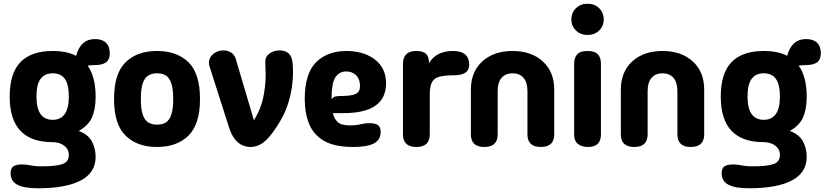

<svg xmlns="http://www.w3.org/2000/svg" viewBox="-20 -782 4432 1032"><path d="M494 61Q494 146 414 188Q334 230 185 230Q108 230 72.5 210.5Q37 191 37 150Q37 121 53 111.5Q69 102 96 102Q116 102 130 104.5Q144 107 160.5 109.5Q177 112 202 112Q281 112 315.5 100Q350 88 350 51Q350 20 325 1Q300 -18 262 -18Q32 -18 32 -263Q32 -388 90 -448Q148 -508 263 -508Q339 -508 389 -482Q413 -572 491 -572Q529 -572 549.5 -552.5Q570 -533 570 -496Q570 -462 550 -447Q530 -432 486 -432Q467 -432 451 -429Q494 -369 494 -262Q494 -195 474.5 -151Q455 -107 403 -78Q453 -60 473.5 -22.5Q494 15 494 61ZM176 -263Q176 -138 263 -138Q350 -138 350 -263Q350 -328 328.5 -358Q307 -388 263 -388Q220 -388 198 -358Q176 -328 176 -263Z M824 8Q717 8 655 -53Q593 -114 593 -250Q593 -387 655 -447.5Q717 -508 824 -508Q931 -508 993 -447.5Q1055 -387 1055 -250Q1055 -114 993 -53Q931 8 824 8ZM824 -112Q852 -112 871 -123.5Q890 -135 900.5 -165Q911 -195 911 -250Q911 -305 900.5 -335Q890 -365 871 -376.5Q852 -388 824 -388Q797 -388 777.5 -376.5Q758 -365 747.5 -335Q737 -305 737 -250Q737 -195 747.5 -165Q758 -135 777.5 -123.5Q797 -112 824 -112Z M1326 8Q1306 8 1284.5 -0.5Q1263 -9 1244 -31.5Q1225 -54 1211 -97L1106 -426Q1099 -449 1108 -468.5Q1117 -488 1137 -499.5Q1157 -511 1181 -511Q1203 -511 1221.5 -500Q1240 -489 1247 -466L1345 -135Q1383 -198 1395.5 -260.5Q1408 -323 1408 -381Q1408 -399 1407 -416.5Q1406 -434 1406 -450Q1406 -479 1429.5 -495Q1453 -511 1482 -511Q1542 -511 1551 -454Q1553 -444 1554 -427.5Q1555 -411 1555 -390Q1555 -356 1548.5 -310.5Q1542 -265 1524.5 -213.5Q1507 -162 1472 -108Q1441 -60 1416.5 -35Q1392 -10 1370 -1Q1348 8 1326 8Z M1878 8Q1778 8 1721.5 -25Q1665 -58 1641.5 -116Q1618 -174 1618 -249Q1618 -387 1679 -447.5Q1740 -508 1843 -508Q1905 -508 1953 -487Q2001 -466 2028 -427.5Q2055 -389 2055 -334Q2055 -174 1827 -174H1769Q1777 -143 1795.5 -125.5Q1814 -108 1861 -108Q1887 -108 1903 -111Q1919 -114 1933.5 -117Q1948 -120 1967 -120Q1994 -120 2010 -110.5Q2026 -101 2026 -72Q2026 -31 1990.5 -11.5Q1955 8 1878 8ZM1762 -248Q1770 -259 1780 -262.5Q1790 -266 1811 -266Q1870 -266 1892.5 -277.5Q1915 -289 1915 -319Q1915 -357 1894 -377.5Q1873 -398 1841 -398Q1804 -398 1783 -367Q1762 -336 1762 -248Z M2218 8Q2146 8 2146 -60V-439Q2146 -508 2218 -508Q2254 -508 2270 -492.5Q2286 -477 2286 -442Q2304 -475 2337.5 -491.5Q2371 -508 2416 -508Q2502 -508 2502 -433Q2502 -405 2481 -391Q2460 -377 2412 -377Q2365 -377 2338 -368.5Q2311 -360 2300.5 -337.5Q2290 -315 2290 -273V-60Q2290 8 2218 8Z M2583 8Q2511 8 2511 -60V-300Q2511 -396 2572.5 -452Q2634 -508 2735 -508Q2836 -508 2897.5 -452Q2959 -396 2959 -300V-60Q2959 8 2887 8Q2815 8 2815 -60V-292Q2815 -339 2794 -363.5Q2773 -388 2735 -388Q2697 -388 2676 -363.5Q2655 -339 2655 -292V-60Q2655 8 2583 8Z M3138 -594Q3101 -594 3076 -618Q3051 -642 3051 -677Q3051 -714 3076 -738Q3101 -762 3138 -762Q3176 -762 3200.5 -738Q3225 -714 3225 -677Q3225 -642 3200.5 -618Q3176 -594 3138 -594ZM3210 -59Q3210 8 3140 8Q3106 8 3086 -8.5Q3066 -25 3066 -59V-440Q3066 -472 3082.5 -490Q3099 -508 3138 -508Q3177 -508 3193.5 -490Q3210 -472 3210 -440Z M3389 8Q3317 8 3317 -60V-300Q3317 -396 3378.5 -452Q3440 -508 3541 -508Q3642 -508 3703.5 -452Q3765 -396 3765 -300V-60Q3765 8 3693 8Q3621 8 3621 -60V-292Q3621 -339 3600 -363.5Q3579 -388 3541 -388Q3503 -388 3482 -363.5Q3461 -339 3461 -292V-60Q3461 8 3389 8Z M4316 61Q4316 146 4236 188Q4156 230 4007 230Q3930 230 3894.5 210.5Q3859 191 3859 150Q3859 121 3875 111.5Q3891 102 3918 102Q3938 102 3952 104.5Q3966 107 3982.5 109.5Q3999 112 4024 112Q4103 112 4137.5 100Q4172 88 4172 51Q4172 20 4147 1Q4122 -18 4084 -18Q3854 -18 3854 -263Q3854 -388 3912 -448Q3970 -508 4085 -508Q4161 -508 4211 -482Q4235 -572 4313 -572Q4351 -572 4371.5 -552.5Q4392 -533 4392 -496Q4392 -462 4372 -447Q4352 -432 4308 -432Q4289 -432 4273 -429Q4316 -369 4316 -262Q4316 -195 4296.5 -151Q4277 -107 4225 -78Q4275 -60 4295.5 -22.5Q4316 15 4316 61ZM3998 -263Q3998 -138 4085 -138Q4172 -138 4172 -263Q4172 -328 4150.5 -358Q4129 -388 4085 -388Q4042 -388 4020 -358Q3998 -328 3998 -263Z"/></svg>

Font: Madimi One
Style: Regular
Weight: 400
Designer: Taurai Valerie Mtake, Mirko Velimirovic
Foundry: TaVaTake
Version: Version 1.000; ttfautohint (v1.8.4.7-5d5b)